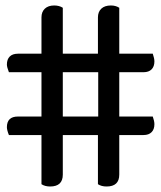

<svg xmlns="http://www.w3.org/2000/svg" viewBox="-20 -679 582 694"><path d="M380.9 -659.2Q398.4 -659.2 411.1 -650.9V-484.9H532.2Q538.1 -467.8 538.1 -457Q538.1 -438.5 527.8 -428.2Q517.6 -418 499 -418H411.1V-257.8H532.2Q538.1 -241.2 538.1 -230Q538.1 -211.4 527.8 -201.2Q517.6 -190.9 499 -190.9H411.1V-47.9Q411.1 -4.9 365.2 -4.9Q346.7 -4.9 334 -13.2V-190.9H207V-47.9Q207 -4.9 161.1 -4.9Q142.6 -4.9 129.9 -13.2V-190.9H12.2Q4.9 -209 4.9 -219.2Q4.9 -257.8 44.9 -257.8H129.9V-418H12.2Q4.9 -436.5 4.9 -445.8Q4.9 -464.4 15.1 -474.6Q25.4 -484.9 44.9 -484.9H129.9V-616.2Q129.9 -636.2 142.1 -647.7Q154.3 -659.2 175.8 -659.2Q194.3 -659.2 207 -650.9V-484.9H334V-616.2Q334 -636.2 346.2 -647.7Q358.4 -659.2 380.9 -659.2ZM207 -418V-257.8H335V-418Z"/></svg>

Font: Sansita Light
Style: Regular
Weight: 300
Designer: Pablo Cosgaya
Foundry: Omnibus-Type
Version: Version 1.006;hotconv 1.0.109;makeotfexe 2.5.65596